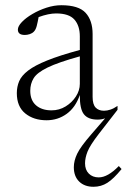

<svg xmlns="http://www.w3.org/2000/svg" viewBox="-20 -451 486 736"><path d="M430.5 -30 359 62Q325 106 315.5 130.2Q306 154.5 306 175Q306 200 320.5 214.5Q335 229 358.5 229Q393 229 435.5 185.5L446 197Q415.5 234.5 391.5 249.8Q367.5 265 338.5 265Q304 265 283.5 245Q263 225 263 190Q263 165 276 138Q289 111 329 65L383 2.5Q369.5 7.5 354 7.5Q318 7.5 301.8 -12.8Q285.5 -33 286 -87Q269.5 -39 235.5 -14.5Q201.5 10 158.5 10Q109 10 76.8 -16.2Q44.5 -42.5 44.5 -94Q44.5 -118.5 53.5 -139.8Q62.5 -161 87.8 -180.5Q113 -200 160.8 -219.2Q208.5 -238.5 286 -259.5V-311.5Q286 -352.5 265.2 -376Q244.5 -399.5 195 -399.5Q166.5 -399.5 128 -385.5Q124.5 -366 120.8 -351.5Q117 -337 110 -330Q104 -323.5 94.2 -320.2Q84.5 -317 75 -317Q48.5 -317 48.5 -337.5Q48.5 -350.5 63.8 -366.5Q79 -382.5 104 -397.2Q129 -412 158.2 -421.5Q187.5 -431 215 -431Q281.5 -431 308.2 -401.8Q335 -372.5 335 -320.5V-79.5Q335 -51 346.5 -38.8Q358 -26.5 378.5 -26.5Q390.5 -26.5 403.2 -30.8Q416 -35 430.5 -45ZM96 -103Q96 -66.5 118.2 -47.2Q140.5 -28 177.5 -28Q207 -28 231.5 -43Q256 -58 271 -81.2Q286 -104.5 286 -129.5V-235Q203 -212 162.5 -192.2Q122 -172.5 109 -151.2Q96 -130 96 -103Z"/></svg>

Font: Newsreader Text Light
Style: Regular
Weight: 300
Designer: Hugues Gentile
Foundry: Production Type
Version: Version 1.002